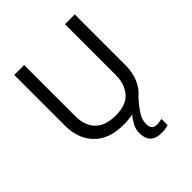

<svg xmlns="http://www.w3.org/2000/svg" viewBox="-251 -864 1234 1234"><g transform="rotate(-45 365.5 -247.0)"><path d="M466 107Q466 136 478 148.5Q490 161 511 161Q528 161 539.5 158.5Q551 156 559 155V211Q545 215 531 217.5Q517 220 497 220Q444 220 419 194Q394 168 394 117Q394 86 410 55.5Q426 25 447 1Q408 10 362 10Q229 10 159.5 -62.5Q90 -135 90 -254V-714H180V-251Q180 -164 226.5 -116Q273 -68 367 -68Q464 -68 507.5 -119.5Q551 -171 551 -252V-714H640V-252Q640 -189 618 -136Q596 -83 552 -47Q508 3 487 37.5Q466 72 466 107Z"/></g></svg>

Font: Noto Sans Lepcha
Style: Regular
Weight: 400
Designer: Monotype Design Team
Foundry: Monotype Imaging Inc.
Version: Version 2.006; ttfautohint (v1.8.4.7-5d5b)